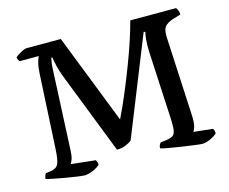

<svg xmlns="http://www.w3.org/2000/svg" viewBox="-99 -842 1169 980"><g transform="rotate(-15 485.5 -352.0)"><path d="M234 0Q226 0 199 -3.5Q172 -7 138.5 -13Q105 -19 76.5 -24.5Q48 -30 36 -34Q36 -43 39 -50.5Q42 -58 45 -62L73 -66Q102 -70 112 -90.5Q122 -111 125 -170L146 -563Q148 -599 154.5 -621Q161 -643 165 -649H65Q62 -651 58.5 -656.5Q55 -662 53 -671Q59 -678 71.5 -685.5Q84 -693 96 -698.5Q108 -704 114 -704H296L482 -229Q493 -251 511 -291Q529 -331 550 -382Q571 -433 592.5 -489.5Q614 -546 632.5 -601.5Q651 -657 663 -704H905Q909 -699 913.5 -689Q918 -679 918 -667L875 -654Q842 -643 830 -625.5Q818 -608 821 -567L842 -146Q843 -114 837.5 -95Q832 -76 826 -71L928 -60Q930 -57 932.5 -50.5Q935 -44 935 -34Q921 -21 898 -10.5Q875 0 856 0Q846 0 815.5 -4Q785 -8 748.5 -13.5Q712 -19 681.5 -24.5Q651 -30 641 -34Q641 -44 644.5 -51Q648 -58 651 -62L682 -66Q706 -69 717.5 -77Q729 -85 732 -105.5Q735 -126 733 -167L715 -519Q713 -561 716 -589Q719 -617 722 -627L714 -630L506 -111Q497 -103 475.5 -93.5Q454 -84 427 -84L256 -522Q245 -551 238.5 -579.5Q232 -608 230 -624H224Q222 -614 219.5 -598.5Q217 -583 216 -552L197 -143Q196 -113 190 -96Q184 -79 178 -74L309 -60Q311 -57 313.5 -50Q316 -43 316 -34Q300 -19 275.5 -9.5Q251 0 234 0Z"/></g></svg>

Font: Texturina 72pt SemiBold
Style: Regular
Weight: 600
Designer: Guillermo Torres Carreño
Foundry: Omnibus-Type
Version: Version 1.002; ttfautohint (v1.8.3)